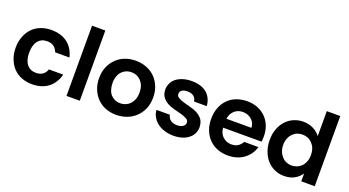

<svg xmlns="http://www.w3.org/2000/svg" viewBox="-53 -1317 3461 1903"><g transform="rotate(20 1678.0 -365.5)"><path d="M33.2 -276.9Q33.2 -342.8 54.2 -395Q74.2 -448.7 109.9 -485.8Q146 -523.4 196.8 -543Q247.1 -563 307.1 -563Q412.1 -563 479 -512.2Q545.4 -460.4 567.9 -367.2H417Q405.3 -401.4 377.9 -422.9Q351.1 -443.8 306.2 -443.8Q245.1 -443.8 210.9 -400.9Q175.8 -356.9 175.8 -276.9Q175.8 -196.3 210.9 -153.8Q245.1 -110.8 306.2 -110.8Q391.1 -110.8 417 -187H567.9Q544.9 -96.7 479 -43.9Q411.6 8.8 307.1 8.8Q247.1 8.8 196.8 -11.2Q146.5 -30.8 109.9 -68.8Q74.2 -106 54.2 -159.2Q33.2 -211.4 33.2 -276.9Z M810.5 0H670.4V-740.2H810.5Z M1483.4 -276.9Q1483.4 -210.4 1461.4 -159.2Q1439 -106.9 1399.4 -68.8Q1359.9 -30.8 1307.6 -11.2Q1254.4 8.8 1194.3 8.8Q1135.3 8.8 1083.5 -11.2Q1033.7 -29.8 994.6 -68.8Q956.5 -106.9 935.5 -159.2Q913.6 -210.4 913.6 -276.9Q913.6 -344.7 935.5 -396Q958.5 -449.2 996.6 -485.8Q1034.2 -523.4 1086.4 -543Q1139.6 -563 1198.2 -563Q1257.3 -563 1310.5 -543Q1362.3 -523.4 1401.4 -485.8Q1439 -448.2 1461.4 -396Q1483.4 -344.7 1483.4 -276.9ZM1055.2 -276.9Q1055.2 -239.7 1066.4 -205.1Q1076.7 -173.3 1096.2 -153.8Q1115.2 -133.3 1140.6 -123Q1166.5 -112.8 1194.3 -112.8Q1223.1 -112.8 1248.5 -123Q1275.9 -134.3 1294.4 -153.8Q1314.5 -173.8 1327.6 -205.1Q1339.4 -236.3 1339.4 -276.9Q1339.4 -318.4 1327.6 -350.1Q1316.9 -377.9 1295.4 -400.9Q1274.9 -421.4 1250.5 -431.2Q1226.1 -440.9 1196.3 -440.9Q1168 -440.9 1143.6 -431.2Q1119.1 -421.4 1098.6 -400.9Q1076.7 -377.4 1067.4 -350.1Q1055.2 -317.4 1055.2 -276.9Z M2016.1 -158.2Q2016.1 -123 2001 -91.8Q1987.3 -62.5 1958 -39.1Q1928.2 -15.1 1889.2 -3.9Q1850.6 8.8 1797.9 8.8Q1746.6 8.8 1703.1 -5.9Q1658.2 -19.5 1627 -44.9Q1595.2 -69.3 1577.1 -103Q1557.6 -135.7 1556.2 -174.8H1697.3Q1701.7 -142.6 1728 -122.1Q1754.9 -101.1 1796.9 -101.1Q1838.4 -101.1 1861.3 -118.2Q1882.3 -134.8 1882.3 -158.2Q1882.3 -182.1 1858.9 -195.8Q1836.9 -208.5 1801.3 -219.2L1726.1 -238.8Q1682.1 -250 1649.9 -267.1Q1613.8 -286.6 1592.3 -315.9Q1568.8 -346.7 1568.8 -397Q1568.8 -429.2 1584 -461.9Q1599.1 -493.2 1627 -515.1Q1652.3 -535.6 1696.3 -549.8Q1736.8 -563 1788.1 -563Q1890.6 -563 1948.2 -514.2Q2005.4 -464.4 2011.2 -379.9H1877Q1874 -412.6 1850.1 -432.1Q1825.7 -452.1 1784.2 -452.1Q1746.6 -452.1 1725.1 -438Q1705.1 -423.3 1705.1 -398.9Q1705.1 -374 1728 -360.8Q1752.4 -346.7 1785.2 -336.9Q1814 -328.1 1858.9 -316.9Q1902.8 -305.7 1934.1 -289.1Q1969.2 -269 1992.2 -240.2Q2014.6 -209 2016.1 -158.2Z M2369.1 -448.2Q2317.9 -448.2 2282.2 -417Q2244.6 -384.3 2237.8 -329.1H2501Q2499.5 -357.4 2490.2 -377.9Q2481.4 -397 2460.9 -416Q2441.4 -431.6 2419.9 -439.9Q2392.6 -448.2 2369.1 -448.2ZM2095.2 -276.9Q2095.2 -343.8 2116.2 -396Q2136.2 -449.2 2172.9 -485.8Q2208.5 -522.9 2260.3 -543Q2312 -563 2373 -563Q2435.1 -563 2482.9 -543.9Q2531.2 -524.9 2569.8 -487.8Q2606.4 -451.2 2626 -401.9Q2646 -350.1 2646 -289.1Q2646 -271 2645 -262.2L2642.1 -234.9H2236.8Q2241.2 -174.3 2279.8 -140.1Q2317.4 -106.9 2370.1 -106.9Q2415 -106.9 2440.9 -127Q2469.7 -148.9 2481 -173.8H2631.8Q2621.1 -135.3 2599.1 -103Q2578.1 -71.3 2543 -43.9Q2509.3 -18.1 2466.8 -4.9Q2421.9 8.8 2373 8.8Q2314 8.8 2262.2 -11.2Q2211.9 -30.8 2173.8 -68.8Q2138.2 -104.5 2116.2 -159.2Q2095.2 -211.4 2095.2 -276.9Z M2711.9 -278.8Q2711.9 -343.8 2731.9 -397Q2751.5 -448.7 2785.6 -485.8Q2819.8 -522.9 2866.7 -543Q2913.6 -563 2965.8 -563Q3019.5 -563 3069.8 -540Q3117.7 -516.1 3146.5 -477.1V-740.2H3288.6V0H3146.5V-82Q3119.6 -42.5 3076.7 -18.1Q3030.8 8.8 2964.8 8.8Q2911.1 8.8 2865.7 -12.2Q2821.3 -31.2 2785.6 -69.8Q2752.9 -105.5 2731.9 -161.1Q2711.9 -214.4 2711.9 -278.8ZM2854.5 -278.8Q2854.5 -240.2 2867.7 -209Q2878.4 -180.7 2899.9 -157.2Q2920.9 -134.8 2946.8 -125Q2974.6 -113.8 3000.5 -113.8Q3026.9 -113.8 3056.6 -125Q3083.5 -135.7 3103.5 -155.8Q3125 -178.7 3135.7 -208Q3147.9 -239.3 3147.9 -276.9Q3147.9 -314.5 3135.7 -347.2Q3125 -375 3103.5 -397.9Q3081.1 -420.4 3056.6 -430.2Q3030.8 -439.9 3000.5 -439.9Q2971.2 -439.9 2946.8 -430.2Q2921.9 -420.9 2899.9 -398.9Q2878.9 -377.9 2867.7 -349.1Q2854.5 -317.4 2854.5 -278.8Z"/></g></svg>

Font: PoppinsZ SemiBold
Style: Regular
Weight: 600
Designer: Ninad Kale (Devanagari), Jonny Pinhorn (Latin)
Foundry: Indian Type Foundry
Version: Version 3.002;FEAKit 1.0